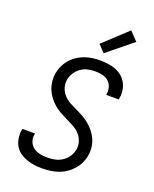

<svg xmlns="http://www.w3.org/2000/svg" viewBox="-177 -1081 954 1188"><g transform="rotate(20 300.0 -487.5)"><path d="M250 8Q222 8 196 4.5Q170 1 145.5 -8Q121 -17 100 -32Q79 -47 66.5 -69Q54 -91 50 -117.5Q46 -144 50 -171L52 -180H135L134 -175Q129 -149 137.5 -126.5Q146 -104 164.5 -90Q183 -76 207.5 -71Q232 -66 257 -66Q281 -66 306 -71Q331 -76 353.5 -90.5Q376 -105 391 -128Q406 -151 410 -176Q414 -204 405.5 -229.5Q397 -255 379 -274Q361 -293 337.5 -305.5Q314 -318 290.5 -329.5Q267 -341 244 -353.5Q221 -366 201.5 -382.5Q182 -399 166 -419.5Q150 -440 139.5 -464Q129 -488 125.5 -515.5Q122 -543 126 -571Q130 -596 141 -620.5Q152 -645 169.5 -666Q187 -687 210 -702.5Q233 -718 258 -727Q283 -736 308.5 -739.5Q334 -743 359 -743Q386 -743 412 -739.5Q438 -736 462 -727Q486 -718 505 -702Q524 -686 536 -664.5Q548 -643 552 -617Q556 -591 551 -564L550 -555H467L468 -561Q472 -585 465 -607.5Q458 -630 441 -644.5Q424 -659 400.5 -664Q377 -669 352 -669Q329 -669 305 -663.5Q281 -658 260 -643Q239 -628 225 -606Q211 -584 207 -560Q203 -532 211.5 -506Q220 -480 238 -461Q256 -442 279 -429.5Q302 -417 326 -406Q350 -395 373 -382Q396 -369 415.5 -352.5Q435 -336 451.5 -315.5Q468 -295 478.5 -271Q489 -247 492.5 -220Q496 -193 491 -164Q487 -139 475 -114Q463 -89 444.5 -68Q426 -47 402.5 -31.5Q379 -16 354 -7.5Q329 1 302 4.5Q275 8 250 8ZM364 -792 320 -838 476 -983 530 -927Z"/></g></svg>

Font: Iosevka Extended
Style: Italic
Weight: 400
Width: 7
Italic angle: -9°
Monospace: yes
Designer: Belleve Invis
Foundry: Belleve Invis
Version: Version 32.5.0; ttfautohint (v1.8.4)